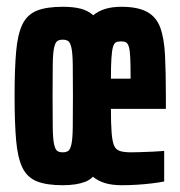

<svg xmlns="http://www.w3.org/2000/svg" viewBox="-20 -538 531 566"><path d="M165 8Q117 8 88.5 -3.5Q60 -15 46 -44Q32 -73 27.5 -124.5Q23 -176 23 -255Q23 -334 27.5 -385.5Q32 -437 46 -466Q60 -495 88.5 -506.5Q117 -518 165 -518Q196 -518 217.5 -512.5Q239 -507 255 -493Q269 -505 289.5 -511.5Q310 -518 338 -518Q386 -518 413.5 -503Q441 -488 452.5 -456.5Q464 -425 466.5 -374.5Q469 -324 469 -254V-217H307Q307 -173 309 -147.5Q311 -122 316 -109.5Q321 -97 333 -93Q345 -89 366 -89Q375 -89 393.5 -89.5Q412 -90 431.5 -91Q451 -92 464 -93V-3Q449 0 428.5 2.5Q408 5 385 6.5Q362 8 339 8Q311 8 290.5 2Q270 -4 254 -17Q244 -7 231 -2Q218 3 201.5 5.5Q185 8 165 8ZM165 -89Q175 -89 181 -93Q187 -97 190.5 -112.5Q194 -128 194.5 -162Q195 -196 195 -255Q195 -314 194.5 -348Q194 -382 190.5 -397.5Q187 -413 181 -417Q175 -421 165 -421Q155 -421 149 -417Q143 -413 139.5 -397.5Q136 -382 135.5 -348Q135 -314 135 -255Q135 -196 135.5 -162Q136 -128 139.5 -112.5Q143 -97 149 -93Q155 -89 165 -89ZM365 -274V-310Q365 -346 364 -367.5Q363 -389 360 -399.5Q357 -410 351.5 -413Q346 -416 337 -416Q327 -416 321.5 -413Q316 -410 313 -399.5Q310 -389 308.5 -367Q307 -345 307 -306H396Z"/></svg>

Font: Saira UltraCondensed ExtraBold
Style: Regular
Weight: 800
Width: 1
Designer: Hector Gatti with collaboration of the Omnibus-Type team
Foundry: Omnibus-Type
Version: Version 1.101